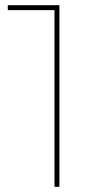

<svg xmlns="http://www.w3.org/2000/svg" viewBox="-20 -720 382 740"><path d="M190 -689 199 -681H10V-700H209V0H190Z"/></svg>

Font: iiserrat Thin
Style: Regular
Weight: 100
Designer: Akira Ohta
Foundry: Akira Ohta
Version: Version 1.200;Glyphs 3.3.1 (3343)